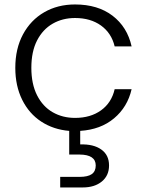

<svg xmlns="http://www.w3.org/2000/svg" viewBox="-20 -574 653 852"><path d="M47.9 -272.9Q47.9 -357.9 82 -421.4Q116.2 -484.9 176 -519.5Q235.8 -554.2 313 -554.2Q414.1 -554.2 479.5 -504.2Q544.9 -454.1 564 -368.2H488.8Q474.6 -427.2 428.2 -460.7Q381.8 -494.1 313 -494.1Q257.8 -494.1 213.9 -469Q169.9 -443.8 144.5 -394.5Q119.1 -345.2 119.1 -272.9Q119.1 -201.2 144.5 -151.1Q169.9 -101.1 213.9 -75.9Q257.8 -50.8 313 -50.8Q381.8 -50.8 428.5 -84.5Q475.1 -118.2 488.8 -178.2H564Q545.9 -99.1 486.3 -49.1Q426.8 1 335.9 6.8V66.9Q395 64.9 429.4 89.4Q463.9 113.8 463.9 160.2Q463.9 205.1 431.9 231.4Q399.9 257.8 347.2 257.8H247.1V210.9H333Q370.1 210.9 387.5 198.5Q404.8 186 404.8 160.2Q404.8 112.3 333 111.8H287.1V6.8Q217.3 1 163.1 -34.4Q108.9 -69.8 78.4 -131.3Q47.9 -192.9 47.9 -272.9Z"/></svg>

Font: Poppins Light
Style: Regular
Weight: 300
Designer: Ninad Kale (Devanagari), Jonny Pinhorn (Latin)
Foundry: Indian Type Foundry
Version: 4.004